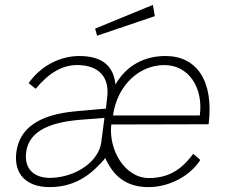

<svg xmlns="http://www.w3.org/2000/svg" viewBox="-20 -755 942 785"><path d="M605 -735 369 -638 377 -609 613 -689ZM435 -246 833 -247C855 -426 783 -526 657 -526C570 -526 498 -488 452 -410C444 -487 396 -526 304 -526C225 -526 146 -485 97 -415L126 -392C178 -455 233 -489 295 -489C387 -489 429 -437 418 -355L413 -311L289 -300C136 -286 60 -229 47 -134C35 -45 86 10 183 10C303 10 366 -59 406 -103C407 -107 409 -109 411 -107C432 -64 472 10 586 10C676 10 759 -38 799 -101L770 -126C737 -83 689 -27 589 -27C490 -27 423 -143 435 -246ZM652 -489C751 -489 812 -397 797 -283H442C459 -406 549 -489 652 -489ZM407 -273 394 -173C384 -97 295 -33 194 -28C116 -24 78 -68 87 -133C97 -209 165 -253 305 -265Z"/></svg>

Font: United Sans Thin
Style: Italic
Weight: 100
Italic angle: -8°
Designer: Pablo Impallari, Rodrigo Fuenzalida (Modified by Dan O. Williams)
Version: Version 1.000;PS 001.000;hotconv 1.0.88;makeotf.lib2.5.64775